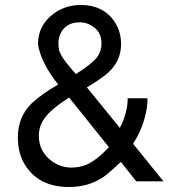

<svg xmlns="http://www.w3.org/2000/svg" viewBox="-20 -729 707 772"><path d="M493.2 -334H573.2Q573.2 -297.9 563 -259.8Q548.8 -203.1 515.1 -150.9L637.2 0H527.8L465.8 -78.1Q420.9 -35.2 397 -18.1L389.2 -13.2Q333 22.9 256.8 22.9Q141.1 22.9 85 -59.1Q51.8 -107.9 51.8 -175.8Q51.8 -256.8 104 -310.1L108.9 -314.9L113.8 -318.8Q147.9 -351.1 213.9 -389.2Q144 -477.1 132.8 -551.8L134.8 -527.8Q134.8 -529.8 133.8 -532.2L132.8 -551.8Q132.8 -627.9 196.8 -674.8Q244.1 -709 304.2 -709Q394 -709 439.9 -643.1V-642.1Q466.8 -604 466.8 -551.8Q466.8 -483.9 415 -437Q384.8 -410.2 329.1 -377.9L461.9 -214.8Q477.1 -242.2 485.8 -276.9Q494.1 -308.1 493.2 -334ZM285.2 -431.2Q350.1 -472.2 371.1 -500Q388.2 -523.9 388.2 -554.2Q388.2 -606 342.8 -628.9Q324.2 -639.2 300.8 -639.2Q241.2 -639.2 221.2 -588.9Q214.8 -573.2 214.8 -553.2L216.8 -528.8Q220.2 -519 225.1 -508.8Q236.8 -485.8 285.2 -431.2ZM418 -137.2 257.8 -336.9Q186 -291 160.2 -254.9Q136.2 -223.1 136.2 -183.1Q136.2 -118.2 189.9 -80.1Q225.1 -55.2 267.1 -55.2Q298.8 -55.2 328.1 -66.9Q369.1 -85 418 -137.2Z"/></svg>

Font: SolaimanLipi
Style: Normal
Weight: 400
Designer: Solaiman Karim
Foundry: Al Mamun Sumon
Version: Version 2.000